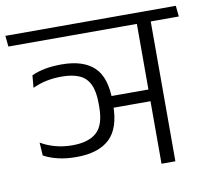

<svg xmlns="http://www.w3.org/2000/svg" viewBox="-90 -711 863 791"><g transform="rotate(-10 341.0 -315.0)"><path d="M-14 -585H672L667.5 -630.5H-18.5ZM63 -451 58.5 -399.5Q86.5 -412.5 116.5 -418.8Q146.5 -425 180 -425Q225 -425 254 -412.2Q283 -399.5 297.2 -369.8Q311.5 -340 311.5 -290V-275.5Q311.5 -200 277.5 -169.2Q243.5 -138.5 175.5 -138.5Q137 -138.5 103.2 -148Q69.5 -157.5 44 -173L47.5 -118.5Q72.5 -104.5 107 -96.2Q141.5 -88 184 -88Q276 -88 322.8 -132Q369.5 -176 369.5 -274.5V-291.5Q369.5 -389 324 -431.8Q278.5 -474.5 188.5 -474.5Q151.5 -474.5 120.2 -468.8Q89 -463 63 -451ZM355 -310.5 354.5 -261.5H537.5V-310.5ZM581.5 -600.5H523.5V0H581.5ZM466.5 -585H699L694.5 -630.5H461.5Z"/></g></svg>

Font: Anek Devanagari Medium Light
Style: Regular
Weight: 300
Version: Version 1.003